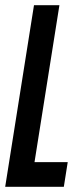

<svg xmlns="http://www.w3.org/2000/svg" viewBox="-33 -720 318 740"><path d="M-13 0 98 -700H196L100 -95H228L213 0Z"/></svg>

Font: Georama ExtraCondensed SemiBold
Style: Italic
Weight: 600
Width: 2
Italic angle: -9°
Designer: Jean-Baptiste Levee
Foundry: Production Type
Version: Version 1.000